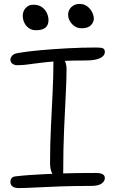

<svg xmlns="http://www.w3.org/2000/svg" viewBox="-20 -947 587 978"><path d="M67 -615Q53 -615 43 -622.5Q33 -630 33 -643Q33 -652 41 -662.5Q49 -673 72 -677Q117 -685 183 -691Q249 -697 324 -701Q399 -705 471 -705Q496 -705 505 -700.5Q514 -696 514 -683Q514 -662 489 -650.5Q464 -639 417 -639Q347 -639 298 -636.5Q249 -634 216 -630.5Q183 -627 158.5 -623.5Q134 -620 113 -617.5Q92 -615 67 -615ZM278 -40Q259 -40 247 -61Q235 -82 235 -117Q235 -211 239.5 -301.5Q244 -392 248 -474.5Q252 -557 252 -624Q252 -644 257.5 -654.5Q263 -665 277 -665Q294 -665 306.5 -644.5Q319 -624 319 -595Q319 -546 315 -467.5Q311 -389 306.5 -288Q302 -187 302 -69Q302 -40 278 -40ZM76 11Q54 11 43.5 2.5Q33 -6 33 -20Q33 -32 39.5 -40Q46 -48 62 -49Q96 -53 132.5 -55.5Q169 -58 208.5 -60Q248 -62 290.5 -63.5Q333 -65 377.5 -65.5Q422 -66 468 -66Q487 -66 496.5 -62.5Q506 -59 510 -53.5Q514 -48 514 -40Q514 -24 497.5 -12Q481 0 443 0Q359 0 287 2.5Q215 5 161 8Q107 11 76 11ZM394 -803Q367 -803 347 -824.5Q327 -846 327 -872Q327 -895 343.5 -911Q360 -927 385 -927Q408 -927 424 -915Q440 -903 449 -885.5Q458 -868 458 -851Q458 -835 443.5 -819Q429 -803 394 -803ZM163 -793Q143 -793 128 -803Q113 -813 104.5 -830Q96 -847 96 -867Q96 -890 111 -906.5Q126 -923 150 -923Q176 -923 193 -911Q210 -899 218.5 -881Q227 -863 227 -844Q227 -820 212 -806.5Q197 -793 163 -793Z"/></svg>

Font: Shantell Sans Light
Style: Regular
Weight: 300
Designer: Stephen Nixon, Anya Danilova, Shantell Martin
Foundry: Arrow Type
Version: Version 1.011;[c5ecc13dd]